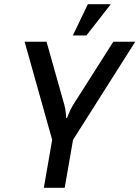

<svg xmlns="http://www.w3.org/2000/svg" viewBox="-20 -900 668 920"><path d="M329 -395C314 -370 301 -335 301 -335H297C297 -335 296 -370 289 -395L203 -700H98L230 -230L190 0H290L330 -230L628 -700H523ZM401 -880 329 -730H394L511 -880Z"/></svg>

Font: Scada
Style: Italic
Weight: 400
Designer: Jovanny Lemonad
Foundry: Jovanny Lemonad
Version: Version 3.005